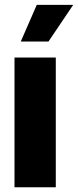

<svg xmlns="http://www.w3.org/2000/svg" viewBox="-20 -788 328 808"><path d="M41 0V-545.9H214.8V0ZM67.4 -613.3 134.8 -767.6H288.1L184.1 -613.3Z"/></svg>

Font: Inter Tight ExtraBold
Style: Regular
Weight: 800
Designer: Rasmus Andersson
Foundry: rsms
Version: Version 3.004; ttfautohint (v1.8.4.7-5d5b)